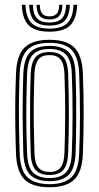

<svg xmlns="http://www.w3.org/2000/svg" viewBox="-20 -773 412 800"><path d="M186.2 7.2Q114.5 7.2 82.1 -25.4Q49.8 -58 46.8 -131.2Q44.5 -191.8 43.8 -247.4Q43 -303 43.8 -357.8Q44.5 -412.5 46.8 -469.8Q50.2 -545.2 83.9 -576.2Q117.5 -607.2 186.2 -607.2Q258.2 -607.2 290.1 -574.5Q322 -541.8 325.2 -468.8Q328.8 -377.8 328.6 -296.8Q328.5 -215.8 325.2 -130.5Q322 -54.8 288.4 -23.8Q254.8 7.2 186.2 7.2ZM186.2 -5.5Q246 -5.5 276.4 -33.2Q306.8 -61 309.8 -130.8Q313.2 -215.8 313.2 -295.2Q313.2 -374.8 309.8 -468Q307.2 -533.2 279.5 -563.9Q251.8 -594.5 186.2 -594.5Q123.2 -594.5 94 -565.1Q64.8 -535.8 62 -467Q60 -416.2 59.2 -362.8Q58.5 -309.2 59.2 -251.6Q60 -194 62.2 -130.8Q65 -60.2 96 -32.9Q127 -5.5 186.2 -5.5ZM186.2 -18.2Q131.5 -18.2 105.8 -44.8Q80 -71.2 77.2 -133.8Q75.5 -185.8 74.8 -241.4Q74 -297 74.6 -353.9Q75.2 -410.8 77.2 -466.5Q80 -529.2 105.8 -555.5Q131.5 -581.8 186.2 -581.8Q238.2 -581.8 265.1 -556.8Q292 -531.8 294.5 -468.8Q296.8 -410 297.4 -354.5Q298 -299 297.4 -244.2Q296.8 -189.5 294.8 -133.8Q292.2 -70.5 266.2 -44.4Q240.2 -18.2 186.2 -18.2ZM186.2 -31Q232.2 -31 254.6 -54.2Q277 -77.5 279.2 -134.2Q282 -205.8 282.4 -290Q282.8 -374.2 279.2 -465.8Q277 -523.2 254.2 -546.1Q231.5 -569 186.2 -569Q140 -569 117.6 -545.8Q95.2 -522.5 92.8 -466Q91 -418 90.1 -364.5Q89.2 -311 89.9 -253.1Q90.5 -195.2 92.8 -133.8Q95 -76 118.2 -53.5Q141.5 -31 186.2 -31ZM186.2 -43.8Q149.2 -43.8 129.6 -63.5Q110 -83.2 108 -134.5Q106 -191 105.4 -245.5Q104.8 -300 105.4 -354.5Q106 -409 108 -465Q110 -514.2 128.5 -535.2Q147 -556.2 186.2 -556.2Q223 -556.2 242.5 -536.6Q262 -517 264 -465.5Q267 -381.8 267 -297.9Q267 -214 264 -134.8Q262 -85 243.2 -64.4Q224.5 -43.8 186.2 -43.8ZM186.2 -56.5Q218 -56.5 232.5 -75.1Q247 -93.8 248.5 -135.5Q251.2 -210.2 251.6 -291.4Q252 -372.5 248.5 -465Q247 -508.5 231.6 -526Q216.2 -543.5 186.2 -543.5Q154 -543.5 139.5 -524.8Q125 -506 123.5 -464.2Q121.5 -409.8 120.8 -357.1Q120 -304.5 120.8 -250.1Q121.5 -195.8 123.5 -134.8Q125 -91 140.8 -73.8Q156.5 -56.5 186.2 -56.5ZM186.2 -641Q126.8 -641 100 -667.1Q73.2 -693.2 70.8 -753H86.2Q88.2 -699.8 111.5 -676.8Q134.8 -653.8 186.2 -653.8Q237.5 -653.8 260.9 -676.8Q284.2 -699.8 286.2 -753H301.8Q299 -693.2 272.2 -667.1Q245.5 -641 186.2 -641ZM186.2 -666.5Q142.5 -666.5 122.9 -686.6Q103.2 -706.8 101.5 -753H116.8Q118.2 -713.5 134.4 -696.4Q150.5 -679.2 186.2 -679.2Q222 -679.2 238.1 -696.4Q254.2 -713.5 255.5 -753H271Q269.2 -706.8 249.5 -686.6Q229.8 -666.5 186.2 -666.5ZM186.2 -692Q158.5 -692 145.9 -706.1Q133.2 -720.2 132.2 -753H145.8Q146.2 -727.2 156.1 -716Q166 -704.8 186.2 -704.8Q206.8 -704.8 216.6 -716Q226.5 -727.2 226.5 -753H240.2Q239 -720.2 226.5 -706.1Q214 -692 186.2 -692Z"/></svg>

Font: Big Shoulders Inline Display Thin Medium
Style: Regular
Weight: 500
Version: Version 2.002